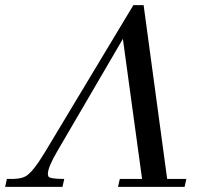

<svg xmlns="http://www.w3.org/2000/svg" viewBox="-22 -730 816 750"><path d="M631 -31H706L699 0H439L446 -31H533L458 -578L201 -138Q165 -76 165 -51Q165 -47 167 -41Q171 -31 229 -31L222 0H-2L5 -31Q58 -29 79 -42Q107 -58 155 -138L499 -710H539Z"/></svg>

Font: GFS Didot
Style: Italic
Weight: 400
Italic angle: -12°
Designer: Takis Katsoulidis and George D. Matthiopoulos
Foundry: George Matthiopoulos and Takis Katsoulidis
Version: Version 1.0